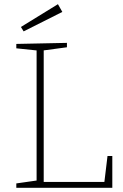

<svg xmlns="http://www.w3.org/2000/svg" viewBox="-20 -898 588 918"><path d="M494 -152H517V0H58V-21L163 -36L155 -26V-666L163 -656L58 -667V-688L300 -693V-672L181 -656L189 -666V-19L180 -28H487L478 -19ZM93 -748 80 -769 257 -878 278 -841Z"/></svg>

Font: Bitter Thin ExtraLight
Style: Regular
Weight: 250
Version: Version 2.002